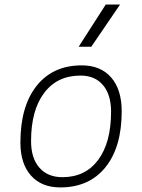

<svg xmlns="http://www.w3.org/2000/svg" viewBox="-20 -815 626 845"><path d="M245.1 9.8Q162.6 9.8 116.2 -42.5Q69.8 -94.7 69.8 -187.5Q69.8 -347.7 141.4 -437.5Q212.9 -527.3 339.8 -527.3Q422.9 -527.3 469.2 -474.1Q515.6 -420.9 515.6 -325.2Q515.6 -167.5 444.1 -78.9Q372.6 9.8 245.1 9.8ZM254.9 -35.2Q355.5 -35.2 412.1 -111.3Q468.8 -187.5 468.8 -323.7Q468.8 -398.4 433.3 -440.4Q397.9 -482.4 334 -482.4Q231.9 -482.4 174.3 -406Q116.7 -329.6 116.7 -193.8Q116.7 -119.1 153.3 -77.1Q189.9 -35.2 254.9 -35.2ZM326.2 -609.4 445.3 -794.9H508.3L381.8 -609.4Z"/></svg>

Font: Cascadia Code ExtraLight
Style: Italic
Weight: 200
Italic angle: -10°
Monospace: yes
Designer: Aaron Bell
Foundry: Saja Typeworks
Version: Version 2404.023; ttfautohint (v1.8.4)